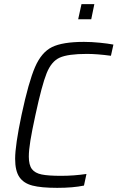

<svg xmlns="http://www.w3.org/2000/svg" viewBox="-20 -898 567 926"><path d="M53 -132Q53 -197 84 -344Q118 -503 149 -574.5Q180 -646 231 -671Q282 -696 385 -696Q421 -696 461 -692Q501 -688 527 -683L515 -629Q448 -638 399 -638Q308 -638 268 -620Q228 -602 205 -545Q182 -488 151 -344Q134 -266 126.5 -219.5Q119 -173 119 -143Q119 -102 134 -82.5Q149 -63 181 -56.5Q213 -50 274 -50Q336 -50 397 -59L385 -3Q332 8 256 8Q179 8 136.5 -3Q94 -14 73.5 -44Q53 -74 53 -132ZM357 -805 373 -878H435L420 -805Z"/></svg>

Font: Saira Semi Condensed Light
Style: Italic
Weight: 300
Width: 4
Italic angle: -12°
Designer: Hector Gatti with collaboration of the Omnibus-Type team
Foundry: Omnibus-Type
Version: Version 1.001; ttfautohint (v1.8)